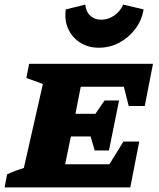

<svg xmlns="http://www.w3.org/2000/svg" viewBox="-44 -817 692 837"><path d="M-24 0 -13 -57Q4 -65 22.5 -72Q41 -79 60 -85L143 -451L71 -477L83 -539H623L587 -355H517L496 -439H308L285 -321H372L412 -379H475L431 -161H369L351 -222H265L240 -101H433L494 -200H563L524 0ZM387 -609Q340 -609 305 -631.5Q270 -654 253 -692Q236 -730 243 -776L328 -797Q330 -767 349 -749Q368 -731 397 -731Q427 -731 453.5 -749Q480 -767 493 -797L582 -776Q574 -728 545.5 -690.5Q517 -653 476 -631Q435 -609 387 -609Z"/></svg>

Font: Piazzolla SC ExtraBold
Style: Italic
Weight: 800
Italic angle: -11.3°
Designer: Juan Pablo del Peral
Foundry: Huerta Tipografica
Version: Version 1.330